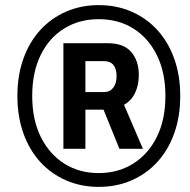

<svg xmlns="http://www.w3.org/2000/svg" viewBox="-20 -719 744 751"><path d="M366 12Q297 12 238.5 -13.5Q180 -39 137.5 -85.5Q95 -132 71.5 -197.5Q48 -263 48 -344Q48 -424 71.5 -489.5Q95 -555 137.5 -601.5Q180 -648 238.5 -673.5Q297 -699 366 -699Q436 -699 494.5 -673.5Q553 -648 595.5 -601.5Q638 -555 661.5 -489.5Q685 -424 685 -344Q685 -263 661.5 -197.5Q638 -132 595.5 -85.5Q553 -39 494.5 -13.5Q436 12 366 12ZM366 -42Q442 -42 501 -79Q560 -116 593.5 -183.5Q627 -251 627 -344Q627 -436 593.5 -503.5Q560 -571 501.5 -607.5Q443 -644 366 -644Q290 -644 231 -607.5Q172 -571 139 -503.5Q106 -436 106 -344Q106 -251 139.5 -183.5Q173 -116 231.5 -79Q290 -42 366 -42ZM228 -137V-550H401Q464 -550 493.5 -515.5Q523 -481 523 -425Q523 -387 508.5 -356Q494 -325 465 -309L539 -137H447L385 -290H314V-137ZM314 -359H388Q410 -359 423 -376Q436 -393 436 -421Q436 -450 423.5 -465Q411 -480 386 -480H314Z"/></svg>

Font: Archivo SemiCondensed
Style: Bold Italic
Weight: 700
Width: 4
Italic angle: -10°
Designer: Hector Gatti
Foundry: Omnibus-Type
Version: Version 2.001